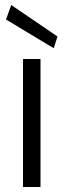

<svg xmlns="http://www.w3.org/2000/svg" viewBox="-20 -748 254 768"><path d="M72 0V-512H142V0ZM195 -555 4 -670 25 -728 210 -602Z"/></svg>

Font: DM Sans 12pt Light
Style: Regular
Weight: 300
Version: Version 4.004;gftools[0.9.30]